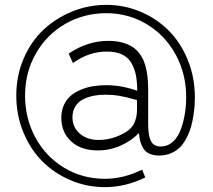

<svg xmlns="http://www.w3.org/2000/svg" viewBox="-20 -623 877 789"><path d="M780.8 -222.2Q780.8 -207 779.8 -190.9Q778.8 -174.8 775.1 -150.1Q771.5 -125.5 765.6 -104Q759.8 -82.5 748.5 -59.8Q737.3 -37.1 722.7 -21Q708 -4.9 685.3 5.6Q662.6 16.1 634.8 16.1Q610.8 16.1 594.5 8.8Q578.1 1.5 569.3 -12.7Q560.5 -26.9 556.6 -41.3Q552.7 -55.7 550.8 -76.2Q521 -44.9 476.3 -24.9Q431.6 -4.9 381.8 -4.9Q312.5 -4.9 272.2 -42.2Q231.9 -79.6 231.9 -139.2Q231.9 -168.5 242.9 -192.1Q253.9 -215.8 271.7 -230.5Q289.6 -245.1 314 -255.1Q338.4 -265.1 363.8 -269Q389.2 -272.9 417 -272.9Q479.5 -272.9 543.9 -250Q543.9 -287.6 538.1 -315.7Q532.2 -343.8 518.8 -366Q505.4 -388.2 480.5 -399.7Q455.6 -411.1 419.9 -411.1Q344.2 -411.1 279.8 -363.8L262.2 -402.8Q339.8 -455.1 425.8 -455.1Q456.5 -455.1 481.2 -448.5Q505.9 -441.9 522.7 -431.4Q539.6 -420.9 552 -404.5Q564.5 -388.2 571.3 -371.3Q578.1 -354.5 582.3 -332.5Q586.4 -310.5 587.6 -292Q588.9 -273.4 588.9 -250V-121.1Q588.9 -96.2 590.6 -80.1Q592.3 -64 597.7 -49.3Q603 -34.7 613.8 -27.8Q624.5 -21 641.1 -21Q665 -21 683.8 -35.2Q702.6 -49.3 713.9 -71Q725.1 -92.8 732.4 -121.1Q739.7 -149.4 742.4 -174.8Q745.1 -200.2 745.1 -224.1Q745.1 -319.3 702.1 -398.4Q659.2 -477.5 583.5 -523.2Q507.8 -568.8 416 -568.8Q325.7 -568.8 249.5 -525.6Q173.3 -482.4 128.2 -404.3Q83 -326.2 83 -230Q83 -136.2 125.5 -57.9Q168 20.5 243.4 66.2Q318.8 111.8 411.1 111.8Q487.3 111.8 564 74.2L577.1 106Q496.6 146 410.2 146Q336.4 146 269.5 117.4Q202.6 88.9 153.6 39.6Q104.5 -9.8 75.7 -80.1Q46.9 -150.4 46.9 -230Q46.9 -312.5 77.6 -383.3Q108.4 -454.1 159.7 -501.7Q210.9 -549.3 277.8 -576.2Q344.7 -603 417 -603Q490.2 -603 556.6 -575.2Q623 -547.4 672.6 -498Q722.2 -448.7 751.5 -377Q780.8 -305.2 780.8 -222.2ZM543 -171.9V-211.9Q538.6 -212.4 518.6 -218.3Q498.5 -224.1 470.9 -229Q443.4 -233.9 415 -233.9Q387.2 -233.9 363.8 -229.2Q340.3 -224.6 320.6 -214.4Q300.8 -204.1 289.3 -185.3Q277.8 -166.5 277.8 -141.1Q277.8 -100.1 307.9 -74Q337.9 -47.9 384.8 -47.9Q433.1 -47.9 478 -69.8Q516.1 -87.4 529.5 -113Q543 -138.7 543 -171.9Z"/></svg>

Font: Rawline
Style: Regular
Weight: 400
Designer: Matt McInerney, Pablo Impallari, Rodrigo Fuenzalida
Foundry: Matt McInerney, Pablo Impallari, Rodrigo Fuenzalida
Version: Version 4.020;PS 004.020;hotconv 1.0.88;makeotf.lib2.5.64775